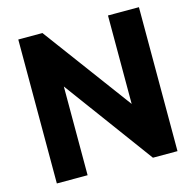

<svg xmlns="http://www.w3.org/2000/svg" viewBox="-107 -842 942 948"><g transform="rotate(-15 363.5 -368.0)"><path d="M225.6 0V-453.6L559.6 0H685.1V-735.8H526.9V-283.7L191.9 -735.8H68.4V0Z"/></g></svg>

Font: Winston ExtraBold
Style: Regular
Weight: 800
Designer: Vernon Adams, Kim Jin-seong, David Berlow, Cristiano Sobral
Foundry: The Winston Project Authors
Version: Version 3.004